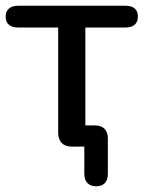

<svg xmlns="http://www.w3.org/2000/svg" viewBox="-22 -507 497 664"><path d="M269.6 94.3V-17.7L289.3 0H225.9Q203.4 0 191.3 -12.6Q179.2 -25.2 179.2 -48.3V-411.9H39.7Q19.7 -411.9 8.6 -421.6Q-2.4 -431.3 -2.4 -449.7Q-2.4 -467.1 8.6 -477.1Q19.7 -487.1 39.7 -487.1H412.8Q433.2 -487.1 444 -477.6Q454.8 -468.1 454.8 -449.7Q454.8 -431.3 443.8 -421.6Q432.8 -411.9 412.8 -411.9H273.2V-55L256.1 -73.3H305.9Q328 -73.3 339.5 -61.5Q351 -49.7 351 -27.7V94.3Q351 115.6 340.5 126.4Q330 137.3 310.3 137.3Q291.3 137.3 280.5 126.1Q269.6 115 269.6 94.3Z"/></svg>

Font: SN Pro Thin
Style: Regular
Weight: 200
Designer: Tobias Whetton
Foundry: Supernotes
Version: Version 1.003;Glyphs 3.3 (3324)